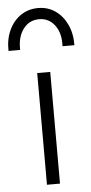

<svg xmlns="http://www.w3.org/2000/svg" viewBox="-83 -790 391 822"><g transform="rotate(-5 112.5 -378.5)"><path d="M85 0V-480H141V0ZM-29 -585Q-30.5 -634.5 -12.5 -673.5Q5.5 -712.5 38 -734.8Q70.5 -757 113 -757Q154.5 -757 186.8 -734.5Q219 -712 237 -673Q255 -634 254 -585H203Q206 -640.5 180.5 -674.8Q155 -709 113 -709Q70.5 -709 44.8 -674.8Q19 -640.5 21 -585Z"/></g></svg>

Font: Geologica Thin
Style: Regular
Weight: 100
Designer: Sindre Bremnes, Frode Helland
Foundry: Monokrom Skriftforlag AS
Version: Version 1.010; ttfautohint (v1.8.4.7-5d5b);gftools[0.9.28]